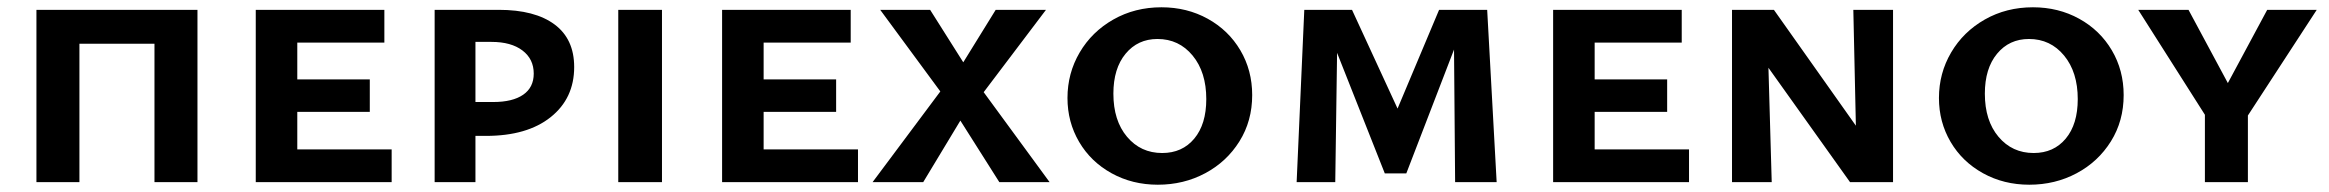

<svg xmlns="http://www.w3.org/2000/svg" viewBox="-20 -500 6392 527"><path d="M522 0H404V-380H198V0H80V-473H522Z M1055 -90V0H682V-473H1035V-383H796V-282H995V-193H796V-90Z M1556 -316Q1556 -230 1491.5 -178.5Q1427 -127 1314 -127H1285V0H1173V-473H1349Q1448 -473 1502 -433Q1556 -393 1556 -316ZM1445 -298Q1445 -338 1414 -361.5Q1383 -385 1329 -385H1285V-220H1334Q1387 -220 1416 -240Q1445 -260 1445 -298Z M1677 -473H1797V0H1677Z M2335 -90V0H1962V-473H2315V-383H2076V-282H2275V-193H2076V-90Z M2561 -249 2396 -473H2533L2624 -329L2713 -473H2851L2680 -247L2861 0H2723L2616 -169L2514 0H2375Z M2910 -231Q2910 -299 2943.5 -356Q2977 -413 3036 -446.5Q3095 -480 3168 -480Q3238 -480 3295 -448.5Q3352 -417 3384.5 -362Q3417 -307 3417 -239Q3417 -168 3382 -112Q3347 -56 3288 -24.5Q3229 7 3158 7Q3088 7 3031 -24.5Q2974 -56 2942 -110.5Q2910 -165 2910 -231ZM3291 -228Q3291 -302 3253.5 -347.5Q3216 -393 3157 -393Q3103 -393 3069.5 -352.5Q3036 -312 3036 -243Q3036 -169 3073.5 -124.5Q3111 -80 3170 -80Q3225 -80 3258 -119.5Q3291 -159 3291 -228Z M3974 0 3971 -364 3840 -24H3781L3650 -355L3645 0H3539L3560 -473H3691L3816 -202L3930 -473H4062L4088 0Z M4616 -90V0H4243V-473H4596V-383H4357V-282H4556V-193H4357V-90Z M5176 -473V0H5058L4834 -314L4843 0H4734V-473H4849L5074 -155L5067 -473Z M5302 -231Q5302 -299 5335.5 -356Q5369 -413 5428 -446.5Q5487 -480 5560 -480Q5630 -480 5687 -448.5Q5744 -417 5776.5 -362Q5809 -307 5809 -239Q5809 -168 5774 -112Q5739 -56 5680 -24.5Q5621 7 5550 7Q5480 7 5423 -24.5Q5366 -56 5334 -110.5Q5302 -165 5302 -231ZM5683 -228Q5683 -302 5645.5 -347.5Q5608 -393 5549 -393Q5495 -393 5461.5 -352.5Q5428 -312 5428 -243Q5428 -169 5465.5 -124.5Q5503 -80 5562 -80Q5617 -80 5650 -119.5Q5683 -159 5683 -228Z M6150 -183V0H6032V-185L5849 -473H5987L6095 -272L6203 -473H6339Z"/></svg>

Font: Ysabeau SC
Style: Bold
Weight: 700
Designer: Christian Thalmann (Catharsis Fonts)
Version: Version 0.003